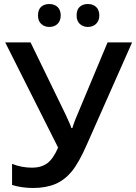

<svg xmlns="http://www.w3.org/2000/svg" viewBox="-20 -925 677 955"><path d="M225 -791Q251 -791 266.5 -806.5Q282 -822 282 -848Q282 -875 266.5 -890Q251 -905 225 -905Q200 -905 184.5 -891Q169 -877 169 -848Q169 -821 185 -806Q201 -791 225 -791ZM417 -791Q442 -791 458 -806.5Q474 -822 474 -848Q474 -875 458.5 -890Q443 -905 417 -905Q392 -905 376.5 -891Q361 -877 361 -848Q361 -821 377 -806Q393 -791 417 -791ZM354 -329Q342 -297 340 -288H335Q331 -303 306 -356L132 -714H6L269 -191Q245 -135 215 -113Q185 -91 140 -91Q87 -91 40 -110V-5Q88 10 145 10Q208 10 256 -10Q302 -30 337 -72.5Q372 -115 412 -206L637 -714H515Z"/></svg>

Font: OpenSansMMV
Style: Semibold
Weight: 600
Designer: Steve Matteson
Foundry: Ascender Corporation
Version: Version 6.000